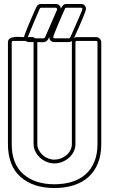

<svg xmlns="http://www.w3.org/2000/svg" viewBox="-20 -920 569 967"><path d="M187 -900H261Q271 -900 278.5 -893.5Q286 -887 286 -876Q290 -884 296.5 -892Q303 -900 314 -900H388Q399 -900 406 -893Q413 -886 413 -875Q413 -870 405 -849Q397 -828 386.5 -804Q376 -780 366 -758Q356 -736 353 -729Q358 -733 367 -733H464Q475 -733 482.5 -725Q490 -717 490 -706V-195Q490 -139 473 -97.5Q456 -56 425.5 -28.5Q395 -1 351.5 13Q308 27 254 27Q147 27 83.5 -29Q20 -85 20 -195V-706Q20 -720 29.5 -726Q39 -732 52 -733.5Q65 -735 78.5 -734Q92 -733 101 -733Q102 -740 110.5 -761.5Q119 -783 129 -807Q139 -831 149 -853Q159 -875 163 -884Q170 -900 187 -900ZM367 -714Q360 -714 360 -706V-195Q360 -174 351 -156Q342 -138 327 -125Q312 -112 293 -104.5Q274 -97 254 -97Q234 -97 215.5 -104.5Q197 -112 182 -125.5Q167 -139 158 -157Q149 -175 149 -195V-708Q139 -708 128 -708Q117 -708 109 -714H47Q39 -714 39 -706V-195Q39 -94 97.5 -43Q156 8 254 8Q303 8 343 -4.5Q383 -17 411.5 -42.5Q440 -68 455.5 -106Q471 -144 471 -195V-706Q471 -714 464 -714ZM168 -195Q168 -178 175.5 -164Q183 -150 195 -139Q207 -128 222.5 -122Q238 -116 254 -116Q270 -116 286 -122Q302 -128 314.5 -138.5Q327 -149 334.5 -163.5Q342 -178 342 -195V-713Q335 -708 327 -708H255Q243 -708 235 -715Q227 -722 229 -735Q223 -722 218 -716.5Q213 -711 206.5 -709Q200 -707 191 -707.5Q182 -708 168 -708ZM248 -733Q248 -727 255 -727H327Q332 -727 334 -732Q337 -738 346.5 -760Q356 -782 367 -806.5Q378 -831 386.5 -851.5Q395 -872 395 -875Q395 -881 388 -881H314Q309 -881 307 -876Q304 -870 294.5 -848Q285 -826 274.5 -801.5Q264 -777 256 -756.5Q248 -736 248 -733ZM120 -733Q130 -733 139.5 -733.5Q149 -734 157 -727H200Q205 -727 207 -732L267 -870V-873Q267 -881 261 -881H187Q182 -881 180 -876Q165 -841 149.5 -805Q134 -769 120 -733Z"/></svg>

Font: RonaldsonGothicLicht
Style: Regular
Weight: 400
Designer: Mr. Robertson for MacKellar, Smiths & Jordan Co. Philadelphia
Foundry: CAT-Fonts Peter Wiegel
Version: 1.000